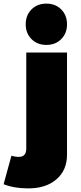

<svg xmlns="http://www.w3.org/2000/svg" viewBox="-85 -837 445 1060"><path d="M-22 23Q-13 25 -3.5 27Q6 29 16 29Q60 31 60 -17V-547H285V17Q285 103 226 153.5Q167 204 68 203Q-7 203 -65 180ZM171 -817Q221 -817 253 -785Q285 -753 285 -703Q285 -653 253 -621Q221 -589 171 -589Q121 -589 89 -621Q57 -653 57 -703Q57 -753 89 -785Q121 -817 171 -817Z"/></svg>

Font: Alexandria Black
Style: Regular
Weight: 900
Designer: Mohamed Gaber
Foundry: Kief Type Foundry
Version: Version 5.100